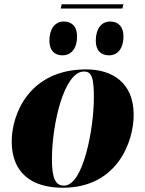

<svg xmlns="http://www.w3.org/2000/svg" viewBox="-20 -872 682 902"><path d="M560 -852H270L265 -832H555ZM493 -612C525 -612 560 -635 560 -702C560 -748 534 -771 498 -771C455 -771 430 -735 430 -681C430 -635 454 -612 493 -612ZM274 -612C307 -612 342 -635 342 -702C342 -748 317 -771 279 -771C238 -771 212 -735 212 -681C212 -635 236 -612 274 -612ZM275 10C532 10 608 -208 608 -332C608 -484 507 -546 385 -546C116 -546 35 -334 35 -208C35 -60 128 10 275 10ZM281 0C242 0 224 -31 224 -123C224 -292 282 -536 374 -536C411 -536 421 -508 421 -412C421 -274 373 0 281 0Z"/></svg>

Font: Noto Serif Display Black
Style: Italic
Weight: 900
Italic angle: -12°
Designer: Monotype Design Team
Foundry: Monotype Imaging Inc.
Version: Version 2.009